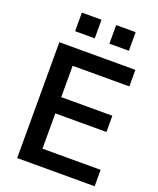

<svg xmlns="http://www.w3.org/2000/svg" viewBox="-177 -1099 987 1203"><g transform="rotate(20 317.0 -497.5)"><path d="M86.9 0V-772.5H593.8V-662.1H215.8V-453.1H556.6V-344.7H215.8V-109.4H603.5V0ZM156.2 -871.1V-995.1H287.1V-871.1ZM384.8 -871.1V-995.1H514.6V-871.1Z"/></g></svg>

Font: Gothic A1
Style: Bold
Weight: 700
Version: Version 2.50